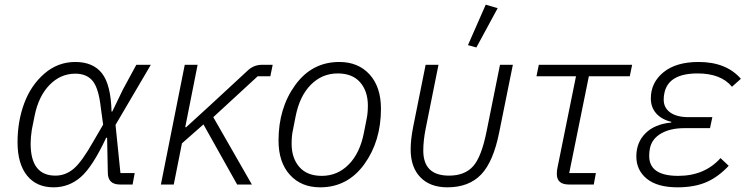

<svg xmlns="http://www.w3.org/2000/svg" viewBox="-20 -789 3207 821"><path d="M556 -49 547 0H493Q440 0 441 -53L438 -200H434Q376 -76 325.5 -32Q275 12 209 12Q136 12 95.5 -38.5Q55 -89 55 -181Q55 -270 83.5 -347Q112 -424 169.5 -474Q227 -524 302 -524Q378 -524 416 -475.5Q454 -427 457 -312H460L506 -407L563 -512H625L474 -255L495 -49ZM217 -38Q260 -38 295 -67.5Q330 -97 379 -184L421 -256L411 -329Q402 -411 376.5 -442.5Q351 -474 302 -474Q239 -474 192 -426Q145 -378 128 -294L116 -234Q111 -202 111 -175Q111 -38 217 -38Z M994 0 850 -257 758 -176 723 0H668L770 -512H825L772 -245H776L881 -341L1042 -490Q1067 -512 1101 -512H1146L1136 -463H1082L892 -288L1057 0Z M1349 12Q1268 12 1219.5 -41.5Q1171 -95 1171 -188Q1171 -327 1242.5 -425.5Q1314 -524 1431 -524Q1512 -524 1560.5 -470.5Q1609 -417 1609 -324Q1609 -185 1537.5 -86.5Q1466 12 1349 12ZM1356 -37Q1423 -37 1471 -85.5Q1519 -134 1536 -221L1548 -282Q1553 -305 1553 -338Q1553 -399 1520 -437Q1487 -475 1424 -475Q1357 -475 1309 -426.5Q1261 -378 1244 -291L1232 -230Q1227 -208 1227 -174Q1227 -113 1260 -75Q1293 -37 1356 -37Z M2108 -754 2017 -586 1981 -596 2057 -769ZM1855 -512 1800 -238Q1790 -188 1790 -145Q1790 -38 1900 -38Q1967 -38 2003 -78Q2039 -118 2061 -229L2118 -512H2173L2115 -225Q2090 -98 2037.5 -43Q1985 12 1893 12Q1819 12 1777.5 -31Q1736 -74 1736 -150Q1736 -193 1747 -248L1800 -512Z M2519 0H2413Q2361 0 2361 -45Q2361 -61 2364 -73L2443 -463H2274L2284 -512H2683L2673 -463H2498L2414 -49H2528Z M3061 -113 3096 -80Q3050 -31 2999 -9.5Q2948 12 2877 12Q2791 12 2746 -24.5Q2701 -61 2701 -120Q2701 -180 2740 -219Q2779 -258 2850 -265L2851 -268Q2809 -278 2786 -304Q2763 -330 2763 -368Q2763 -436 2817 -480Q2871 -524 2967 -524Q3086 -524 3148 -452L3110 -418Q3063 -475 2963 -475Q2838 -475 2821 -391Q2818 -379 2818 -363Q2818 -328 2846 -308Q2874 -288 2925 -288H3026L3016 -241H2906Q2846 -241 2806.5 -218Q2767 -195 2759 -154Q2756 -140 2756 -122Q2756 -37 2880 -37Q2993 -37 3061 -113Z"/></svg>

Font: IBM Plex Sans Light
Style: Italic
Weight: 300
Italic angle: -11.31°
Designer: Mike Abbink, Paul van der Laan, Pieter van Rosmalen
Foundry: Bold Monday
Version: Version 3.0